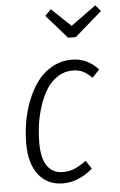

<svg xmlns="http://www.w3.org/2000/svg" viewBox="-55 -805 536 855"><g transform="rotate(-5 213.5 -377.5)"><path d="M403.8 -766.1 426.8 -738.8 305.2 -632.8H271L178.2 -738.8L205.1 -766.1L291 -684.1ZM278.8 -534.2Q347.7 -534.2 396 -480L363.8 -445.8Q343.3 -466.3 324 -476.1Q304.7 -485.8 277.8 -485.8Q240.7 -485.8 210.2 -465.8Q179.7 -445.8 160.2 -414.1Q140.6 -382.3 127 -340.8Q113.3 -299.3 107.7 -258.3Q102.1 -217.3 102.1 -176.8Q102.1 -106.9 126.7 -73Q151.4 -39.1 196.8 -39.1Q225.1 -39.1 248.8 -49.3Q272.5 -59.6 300.8 -80.1L325.2 -43Q261.7 11.2 192.9 11.2Q123.5 11.2 83.7 -38.8Q43.9 -88.9 43.9 -179.2Q43.9 -227.1 52 -275.1Q60.1 -323.2 78.6 -370.4Q97.2 -417.5 123.8 -453.6Q150.4 -489.7 190.4 -512Q230.5 -534.2 278.8 -534.2Z"/></g></svg>

Font: Fira Sans Compressed Light
Style: Italic
Weight: 300
Width: 3
Italic angle: -8°
Designer: Carrois Corporate & Edenspiekermann AG
Foundry: Carrois Corporate GbR & Edenspiekermann AG
Version: Version 4.203;PS 004.203;hotconv 1.0.88;makeotf.lib2.5.64775